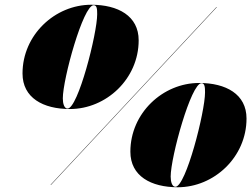

<svg xmlns="http://www.w3.org/2000/svg" viewBox="-20 -780 1060 810"><path d="M275 -320C428 -320 565 -447 565 -610C565 -713 478 -760 365 -760C212 -760 75 -633 75 -470C75 -367 162 -320 275 -320ZM375 -758C389 -758 390 -742 390 -720C390 -638 309 -322 265 -322C251 -322 245 -343 245 -365C245 -447 331 -758 375 -758ZM893 -750 193 0H195L895 -750ZM730 10C883 10 1020 -117 1020 -280C1020 -383 933 -430 820 -430C667 -430 530 -303 530 -140C530 -37 617 10 730 10ZM830 -429C844 -429 845 -412 845 -390C845 -308 764 8 720 8C706 8 700 -13 700 -35C700 -117 786 -429 830 -429Z"/></svg>

Font: Bodoni* 96pt Fatface
Style: Italic
Weight: 900
Italic angle: -13°
Version: Version 2.3